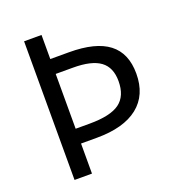

<svg xmlns="http://www.w3.org/2000/svg" viewBox="-129 -822 864 929"><g transform="rotate(-20 302.5 -357.0)"><path d="M187 -231H258.8Q366.7 -231 413.8 -265.6Q460.9 -300.3 460.9 -377Q460.9 -447.3 416.5 -480.2Q372.1 -513.2 275.9 -513.2H187ZM554.2 -381.8Q554.2 -271.5 480.7 -213.1Q407.2 -154.8 268.1 -154.8H187V0H97.2V-713.9H187V-589.8H283.2Q420.4 -589.8 487.3 -538.3Q554.2 -486.8 554.2 -381.8Z"/></g></svg>

Font: NotoSans
Style: Regular
Weight: 400
Designer: Monotype Design team
Foundry: Monotype Imaging Inc.
Version: Version 1.04; ttfautohint (v1.4.1)